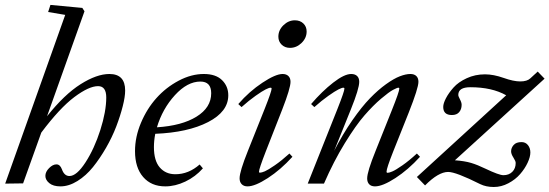

<svg xmlns="http://www.w3.org/2000/svg" viewBox="-20 -745 2229 779"><path d="M1 0 244.6 -684.6 175.3 -696.3 184.6 -725.1 314 -712.9 322.8 -699.2 170.9 -273.4Q241.2 -361.8 306.9 -403.3Q372.6 -444.8 423.8 -444.8Q487.8 -444.8 487.8 -377.9Q487.8 -352.5 478 -314Q468.3 -275.4 451.7 -231.9Q435.1 -188.5 410.2 -145.3Q385.3 -102.1 357.2 -67.1Q329.1 -32.2 294.2 -10.5Q259.3 11.2 225.1 11.2Q195.8 11.2 179.9 -2Q164.1 -15.1 164.1 -31.2Q164.1 -47.9 179.2 -63Q194.3 -78.1 209 -78.1Q223.6 -78.1 231 -58.6Q240.7 -30.8 261.7 -30.8Q291 -30.8 326.9 -86.2Q362.8 -141.6 387 -217.3Q411.1 -293 411.1 -349.6Q411.1 -395.5 377.9 -395.5Q340.8 -395.5 281.5 -351.1Q222.2 -306.6 147.5 -207L73.7 -1Z M650.4 11.2Q593.8 11.2 560.8 -26.9Q527.8 -64.9 527.8 -131.8Q527.8 -189.5 552 -246.8Q576.2 -304.2 615 -347.4Q653.8 -390.6 705.1 -417.7Q756.3 -444.8 807.1 -444.8Q855.5 -444.8 880.9 -419.9Q906.2 -395 906.2 -358.4Q906.2 -292 824.5 -249.8Q742.7 -207.5 609.9 -202.1Q604.5 -173.8 604.5 -148.4Q604.5 -92.8 628.4 -65.4Q652.3 -38.1 691.4 -38.1Q745.1 -38.1 790 -77.6L803.2 -62Q772.9 -27.8 731.9 -8.3Q690.9 11.2 650.4 11.2ZM793 -414.1Q740.2 -414.1 689.7 -358.9Q639.2 -303.7 616.7 -228.5Q717.8 -234.9 777.3 -271.7Q836.9 -308.6 836.9 -366.7Q836.9 -414.1 793 -414.1Z M1156.7 -550.8Q1136.2 -550.8 1122.8 -563.7Q1109.4 -576.7 1109.4 -596.2Q1109.4 -622.6 1129.9 -642.6Q1150.4 -662.6 1176.3 -662.6Q1197.3 -662.6 1210.7 -649.9Q1224.1 -637.2 1224.1 -617.2Q1224.1 -590.8 1203.6 -570.8Q1183.1 -550.8 1156.7 -550.8ZM984.4 11.2Q969.2 11.2 960.7 2.4Q952.1 -6.3 952.1 -21.5Q952.1 -48.8 985.8 -132.8L1054.2 -304.2Q1082 -374.5 1082 -385.3Q1082 -389.2 1077.6 -389.2Q1071.8 -389.2 1057.6 -382.1Q1043.5 -375 1016.8 -356.2Q990.2 -337.4 960 -310.5L946.8 -322.8Q991.2 -374 1044.7 -409.4Q1098.1 -444.8 1126.5 -444.8Q1141.6 -444.8 1150.1 -436.5Q1158.7 -428.2 1158.7 -413.1Q1158.7 -387.2 1125.5 -301.8L1058.1 -129.9Q1030.8 -59.6 1030.8 -48.3Q1030.8 -44.4 1034.7 -44.4Q1041.5 -44.4 1054.7 -50Q1067.9 -55.7 1095.2 -74.5Q1122.6 -93.3 1154.3 -122.1L1166.5 -108.9Q1118.7 -56.2 1066.7 -22.5Q1014.6 11.2 984.4 11.2Z M1228.5 0 1349.6 -304.2Q1377.4 -374.5 1377.4 -385.3Q1377.4 -389.2 1373 -389.2Q1367.2 -389.2 1353 -382.1Q1338.9 -375 1312.3 -356.2Q1285.6 -337.4 1255.4 -310.5L1242.2 -322.8Q1286.6 -374.5 1331.8 -409.7Q1377 -444.8 1404.8 -444.8Q1420.4 -444.8 1429 -436.5Q1437.5 -428.2 1437.5 -413.1Q1437.5 -385.3 1403.8 -301.8L1335.9 -133.3Q1371.1 -201.7 1409.4 -256.8Q1447.8 -312 1481 -346.2Q1514.2 -380.4 1546.1 -403.3Q1578.1 -426.3 1602.3 -435.5Q1626.5 -444.8 1645 -444.8Q1660.6 -444.8 1669.2 -436.5Q1677.7 -428.2 1677.7 -413.1Q1677.7 -387.7 1638.7 -289.1L1575.2 -129.9Q1548.3 -62 1548.3 -48.3Q1548.3 -43.9 1552.7 -43.9Q1559.1 -43.9 1572.3 -49.6Q1585.4 -55.2 1612.5 -74Q1639.6 -92.8 1671.4 -122.1L1684.1 -108.9Q1636.2 -56.2 1584.2 -22.5Q1532.2 11.2 1501.5 11.2Q1486.3 11.2 1478 2.7Q1469.7 -5.9 1469.7 -21Q1469.7 -48.3 1503.9 -132.8L1569.3 -296.4Q1600.1 -373.5 1600.1 -385.3Q1600.1 -389.2 1596.2 -389.2Q1591.3 -389.2 1574.7 -380.4Q1558.1 -371.6 1526.1 -344.5Q1494.1 -317.4 1459 -277.1Q1423.8 -236.8 1378.9 -163.8Q1334 -90.8 1294.4 0Z M2131.8 -126.5Q2131.8 -108.4 2120.6 -84.5Q2109.4 -60.5 2090.3 -38.6Q2071.3 -16.6 2042.7 -1.5Q2014.2 13.7 1983.4 13.7Q1952.1 13.7 1928.2 2Q1829.6 -47.4 1798.3 -47.4Q1758.8 -47.4 1704.6 7.3L1671.4 -26.9L2033.7 -358.4Q1976.1 -391.1 1888.2 -391.1Q1839.4 -391.1 1839.4 -359.9Q1839.4 -354.5 1846.2 -341.8Q1853 -329.1 1853 -319.8Q1853 -301.8 1843 -290Q1833 -278.3 1813.5 -278.3Q1778.3 -278.3 1778.3 -311Q1778.3 -325.2 1789.3 -346.4Q1800.3 -367.7 1820.1 -389.9Q1839.8 -412.1 1873.8 -427.7Q1907.7 -443.4 1947.8 -443.4Q1982.4 -443.4 2023.9 -428.7Q2063.5 -414.6 2090.8 -414.6Q2118.7 -414.6 2131.8 -427.2L2161.6 -454.6L2189.5 -425.8L1825.7 -94.7Q1865.2 -91.8 1891.4 -84Q1917.5 -76.2 1950.7 -60.1Q2004.9 -34.2 2022.5 -34.2Q2044.9 -34.2 2058.6 -47.9Q2072.3 -61.5 2072.3 -84Q2072.3 -91.3 2063 -105.7Q2053.7 -120.1 2053.7 -130.9Q2053.7 -145 2064 -156.7Q2074.2 -168.5 2096.2 -168.5Q2112.3 -168.5 2122.1 -156.2Q2131.8 -144 2131.8 -126.5Z"/></svg>

Font: Elstob
Style: Italic
Weight: 400
Italic angle: -20°
Designer: Peter S. Baker
Version: Version 1.015